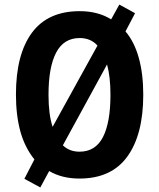

<svg xmlns="http://www.w3.org/2000/svg" viewBox="-20 -774 698 843"><path d="M609 -358Q609 -183 539 -86.5Q469 10 329 10Q252 10 196 -23L157 49L87 11L131 -74Q88 -128 69 -198.5Q50 -269 50 -359Q50 -535 120 -630Q190 -725 330 -725Q410 -725 468 -689L504 -754L573 -716L531 -636Q570 -590 589.5 -519.5Q609 -449 609 -358ZM193 -358Q193 -271 211 -217L408 -574Q378 -607 330 -607Q260 -607 226.5 -543Q193 -479 193 -358ZM465 -358Q465 -437 450 -491L256 -136Q285 -108 329 -108Q399 -108 432 -172Q465 -236 465 -358Z"/></svg>

Font: Noto Sans Tamil Condensed
Style: Bold
Weight: 700
Width: 3
Designer: Jelle Bosma - Monotype Design Team
Foundry: Monotype Imaging Inc.
Version: Version 2.004; ttfautohint (v1.8.4.7-5d5b)